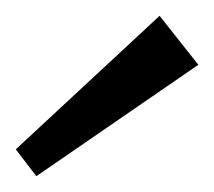

<svg xmlns="http://www.w3.org/2000/svg" viewBox="-20 -809 271 243"><path d="M231 -727 26 -586 0 -620 182 -789Z"/></svg>

Font: Pathway Extreme 8pt Thin 12pt Light
Style: Regular
Weight: 300
Version: Version 1.001;gftools[0.9.26]